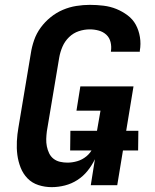

<svg xmlns="http://www.w3.org/2000/svg" viewBox="-20 -763 640 791"><path d="M193 8Q165 8 138.5 -0.5Q112 -9 93.5 -28Q75 -47 65 -72.5Q55 -98 51.5 -125Q48 -152 49.5 -181Q51 -210 56 -238L107 -543Q111 -570 120.5 -597.5Q130 -625 147.5 -649Q165 -673 188.5 -692Q212 -711 239 -722.5Q266 -734 294.5 -738.5Q323 -743 350 -743Q379 -743 407 -739.5Q435 -736 459.5 -726Q484 -716 505.5 -700Q527 -684 539.5 -661Q552 -638 556.5 -610Q561 -582 556 -554V-550H437V-552Q440 -571 435.5 -589.5Q431 -608 418 -620Q405 -632 387 -637Q369 -642 350 -642Q327 -642 304.5 -634.5Q282 -627 264.5 -610Q247 -593 237.5 -571Q228 -549 224 -526L173 -222Q171 -206 170.5 -190.5Q170 -175 173 -160Q176 -145 182.5 -131.5Q189 -118 200.5 -109Q212 -100 227 -96.5Q242 -93 258 -93Q278 -93 298.5 -99Q319 -105 336 -119Q353 -133 362 -152.5Q371 -172 374 -192L394 -307H295L311 -407H530L463 0H354L371 -107Q359 -82 341 -59.5Q323 -37 299 -21.5Q275 -6 247.5 1Q220 8 193 8ZM549 -143H269L270 -224H550Z"/></svg>

Font: Iosevka Aile
Style: Bold Italic
Weight: 700
Italic angle: -9°
Designer: Belleve Invis
Foundry: Belleve Invis
Version: Version 28.0.1; ttfautohint (v1.8.4)